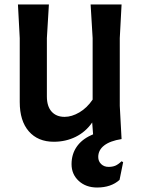

<svg xmlns="http://www.w3.org/2000/svg" viewBox="-20 -620 628 856"><path d="M529 103 513 182Q475 216 413 216Q363 216 331 186.5Q299 157 299 112Q299 68 321.5 35Q344 2 386 -17L395 -21L391 -74Q362 -32 317.5 -10Q273 12 220 12Q149 12 108.5 -34.5Q68 -81 68 -165V-450L60 -600H198L189 -450V-190Q189 -146 210 -122.5Q231 -99 268 -99Q300 -99 334 -119Q368 -139 393 -176V-450L384 -600H522L514 -450V-148L522 0Q471 8 444.5 28.5Q418 49 418 80Q418 99 431 111.5Q444 124 464 124Q481 124 493.5 119Q506 114 522 99Z"/></svg>

Font: Farro Medium
Style: Regular
Weight: 500
Designer: Aceler Chua
Foundry: Grayscale Limited
Version: Version 1.101